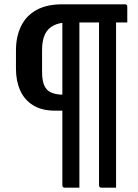

<svg xmlns="http://www.w3.org/2000/svg" viewBox="-20 -720 640 890"><path d="M297 -616Q256 -616 228.5 -602Q201 -588 188 -560Q175 -532 175 -488V-387Q175 -347 185 -324Q195 -301 217.5 -291Q240 -281 276 -281H324V-207Q306 -207 289 -207Q272 -207 258 -207H235Q174 -207 133.5 -232Q93 -257 73.5 -301Q54 -345 54 -401V-486Q54 -551 78 -599.5Q102 -648 149.5 -674Q197 -700 268 -700H559Q561 -700 563.5 -699.5Q566 -699 567 -697Q569 -696 569.5 -693.5Q570 -691 570 -689Q570 -667 570 -653.5Q570 -640 570 -631.5Q570 -623 570 -616H559Q527 -616 483 -616Q439 -616 391 -616Q343 -616 297 -616ZM303 -653H337Q341 -653 343 -651.5Q345 -650 346.5 -648Q348 -646 348 -642Q348 -558 348 -461Q348 -364 348 -260.5Q348 -157 348 -53Q348 51 348 150Q330 150 313.5 150Q297 150 280 150Q275 150 272 147Q269 144 269 139Q269 73 269 7Q269 -59 269 -125Q269 -191 269 -257Q269 -323 269 -389.5Q269 -456 269 -522Q269 -588 269 -653ZM473 -653H507Q511 -653 513 -651.5Q515 -650 516.5 -648Q518 -646 518 -642Q518 -557 518 -472Q518 -387 518 -301.5Q518 -216 518 -130.5Q518 -45 518 40Q518 70 518 98Q518 126 518 150Q501 150 484.5 150Q468 150 450 150Q445 150 442 147Q439 144 439 139Q439 60 439 -19.5Q439 -99 439 -178Q439 -257 439 -336.5Q439 -416 439 -495Q439 -574 439 -653Z"/></svg>

Font: Recursive
Style: Regular
Weight: 400
Version: Version 1.085